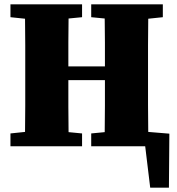

<svg xmlns="http://www.w3.org/2000/svg" viewBox="-20 -672 811 882"><path d="M399 -593V-652H728V-593L661 -586Q660 -526 660 -465Q660 -404 660 -342V-310Q660 -249 660 -188.5Q660 -128 661 -66L758 -58L756 190H670L647 0H399V-59L461 -65Q462 -126 462 -186.5Q462 -247 462 -304H294Q294 -241 294 -182Q294 -123 295 -65L357 -59V0H28V-59L95 -66Q96 -126 96 -187.5Q96 -249 96 -310V-342Q96 -403 96 -464Q96 -525 95 -586L28 -593V-652H357V-593L295 -587Q294 -533 294 -478Q294 -423 294 -367H462Q462 -422 462 -477Q462 -532 461 -587Z"/></svg>

Font: Source Serif Pro Black
Style: Regular
Weight: 900
Designer: Frank Grießhammer
Foundry: Adobe Systems Incorporated
Version: Version 3.001;hotconv 1.0.111;makeotfexe 2.5.65597